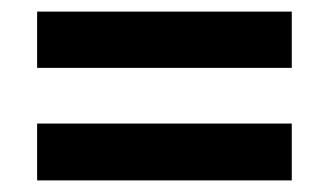

<svg xmlns="http://www.w3.org/2000/svg" viewBox="-20 -419 567 331"><path d="M483 -399H44V-302H483ZM483 -206H44V-108H483Z"/></svg>

Font: Gemini
Style: Regular
Weight: 700
Designer: Pushpananda Ekanayake, Sol Matas, Kosala Senevirathne
Foundry: Mooniak
Version: Version 1.000;PS 1.0;hotconv 1.0.86;makeotf.lib2.5.63406